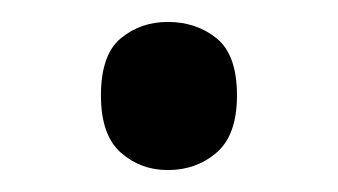

<svg xmlns="http://www.w3.org/2000/svg" viewBox="-20 -141 308 175"><path d="M72 -54Q72 -91 90 -106Q108 -121 133 -121Q159 -121 177.5 -106Q196 -91 196 -54Q196 -18 177.5 -2Q159 14 133 14Q108 14 90 -2Q72 -18 72 -54Z"/></svg>

Font: Noto Sans Tai Tham
Style: Regular
Weight: 400
Designer: Monotype Design Team 2013. Revised by David WIlliams 2020
Foundry: Monotype Imaging Inc.
Version: Version 2.002